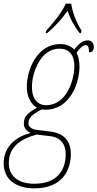

<svg xmlns="http://www.w3.org/2000/svg" viewBox="-67 -786 531 1046"><path d="M185 -619 182 -606H190C238 -646 272 -686 301 -727C314 -687 337 -643 367 -606H374L377 -619C350 -662 327 -720 321 -766H291C271 -719 228 -667 185 -619ZM121 240C274 240 319 139 319 53C319 -21 278 -60 209 -69L129 -79C108 -82 88 -94 88 -114C88 -141 102 -160 161 -190C166 -189 174 -188 179 -188C317 -188 366 -337 366 -423C366 -455 359 -482 350 -499C373 -529 386 -540 400 -540C411 -540 418 -533 418 -501C432 -501 444 -508 444 -531C444 -551 431 -566 412 -566C385 -566 367 -552 337 -516C318 -537 290 -546 261 -546C135 -546 79 -406 79 -313C79 -258 102 -217 135 -199C74 -167 63 -144 63 -113C63 -87 79 -71 100 -62C26 -43 -47 8 -47 103C-47 192 19 240 121 240ZM185 -213C138 -213 107 -246 107 -313C107 -391 154 -521 257 -521C305 -521 338 -492 338 -424C338 -355 298 -213 185 -213ZM120 215C24 215 -19 166 -19 103C-19 20 36 -27 133 -53L208 -44C264 -37 291 1 291 53C291 136 249 215 120 215Z"/></svg>

Font: Noto Serif Condensed Thin
Style: Italic
Weight: 100
Width: 3
Italic angle: -12°
Designer: Monotype Design Team
Foundry: Monotype Imaging Inc.
Version: Version 2.013